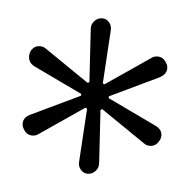

<svg xmlns="http://www.w3.org/2000/svg" viewBox="-34 -736 359 364"><g transform="rotate(5 145.5 -554.0)"><path d="M127 -428 133 -525Q134 -528 132 -529.5Q130 -531 128 -529L46 -473Q41 -469 34 -469Q23 -469 17 -480Q14 -485 14 -490Q14 -502 27 -508L117 -551Q120 -552 120 -554Q120 -556 117 -557L27 -600Q15 -606 15 -619Q15 -624 18 -630Q24 -639 34 -639Q41 -639 46 -635L128 -579Q130 -577 132 -578.5Q134 -580 133 -583L127 -680V-682Q127 -690 133 -696Q139 -702 147 -702Q155 -702 160.5 -695.5Q166 -689 165 -680L159 -583Q158 -580 160 -578.5Q162 -577 164 -579L246 -635Q251 -639 258 -639Q269 -639 275 -628Q278 -624 278 -618Q278 -607 265 -600L175 -557Q172 -556 172 -554Q172 -552 175 -551L265 -508Q278 -502 278 -490Q278 -485 275 -480Q269 -469 258 -469Q251 -469 246 -473L164 -529Q162 -531 160 -529.5Q158 -528 159 -525L165 -428V-426Q165 -418 159 -412Q153 -406 145 -406Q137 -406 131.5 -412.5Q126 -419 127 -428Z"/></g></svg>

Font: Quicksand Light
Style: Regular
Weight: 300
Designer: Andrew Paglinawan
Foundry: Andrew Paglinawan
Version: Version 3.000